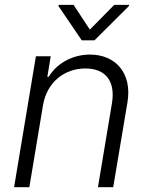

<svg xmlns="http://www.w3.org/2000/svg" viewBox="-20 -780 621 800"><path d="M286.6 -759.6H224.4L223.7 -754.6L320.7 -611.9H373.6L517 -754.6L518.1 -759.6H456L354.4 -656.6ZM38.7 0H102.3L159.1 -340.9C174.7 -436.1 247.2 -494.7 335.6 -494.7C421.5 -494.7 461.6 -440.3 446.4 -349.4L388.1 0H451.7L511 -353.3C531.6 -476.2 460.6 -552.6 354.8 -552.6C278.4 -552.6 214.5 -512.8 182.9 -459.9H177.2L191.4 -545.5H129.6Z"/></svg>

Font: TID UI Light
Style: Italic
Weight: 300
Italic angle: -9.39999°
Designer: The TID Project Authors
Foundry: Bakken & Bæck
Version: Version 1.001;hotconv 1.0.109;makeotfexe 2.5.65596